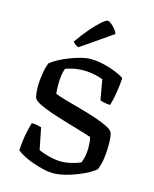

<svg xmlns="http://www.w3.org/2000/svg" viewBox="-139 -1060 924 1151"><g transform="rotate(15 323.0 -484.0)"><path d="M300 0Q275 0 243 -7.5Q211 -15 177.5 -26.5Q144 -38 116.5 -52.5Q89 -67 73 -80Q74 -111 78.5 -144.5Q83 -178 90 -208Q97 -238 103 -257Q123 -257 139.5 -253.5Q156 -250 163 -248L190 -113Q208 -105 233 -97Q258 -89 284.5 -84.5Q311 -80 330 -80Q348 -80 370.5 -83.5Q393 -87 414.5 -93.5Q436 -100 451 -107Q459 -124 464 -148.5Q469 -173 469 -200Q469 -215 467.5 -233.5Q466 -252 462 -267Q431 -278 386.5 -291Q342 -304 293.5 -318.5Q245 -333 201 -348Q157 -363 126.5 -378.5Q96 -394 89 -409Q85 -422 83 -440Q81 -458 81 -477Q81 -519 88.5 -563Q96 -607 107 -630Q126 -645 155.5 -661Q185 -677 219 -690Q253 -703 286 -711.5Q319 -720 344 -720Q382 -720 422.5 -711Q463 -702 498.5 -688Q534 -674 557 -658Q556 -637 553 -612.5Q550 -588 546 -563Q542 -538 537 -517.5Q532 -497 528 -484Q509 -484 491.5 -488Q474 -492 465 -496L443 -621Q427 -627 407.5 -632Q388 -637 366.5 -640Q345 -643 323 -643Q305 -643 286 -641Q267 -639 248.5 -634.5Q230 -630 212 -624Q203 -605 199.5 -577.5Q196 -550 196 -522Q196 -504 197 -490Q198 -476 199 -465Q224 -455 268 -442.5Q312 -430 363 -416Q414 -402 460.5 -386.5Q507 -371 539 -354.5Q571 -338 575 -321Q579 -308 580.5 -291Q582 -274 582 -248Q582 -200 576 -162.5Q570 -125 557 -93Q545 -81 517.5 -65.5Q490 -50 453 -35Q416 -20 376 -10Q336 0 300 0ZM255 -769Q242 -773 232.5 -781Q223 -789 219 -794Q255 -846 289 -885Q323 -924 348.5 -946Q374 -968 384 -968Q392 -968 405.5 -958Q419 -948 431.5 -933Q444 -918 449 -903Z"/></g></svg>

Font: Texturina Medium
Style: Regular
Weight: 500
Designer: Guillermo Torres Carreño
Foundry: Omnibus-Type
Version: Version 1.003